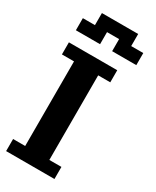

<svg xmlns="http://www.w3.org/2000/svg" viewBox="-194 -805 700 860"><g transform="rotate(30 156.0 -375.0)"><path d="M0 -687.5H62.5V-750H250V-687.5H312.5V-625H187.5V-687.5H125V-625H0ZM0 -562.5H250V-500H187.5V-62.5H250V0H0V-62.5H62.5V-500H0Z"/></g></svg>

Font: NeoDunggeunmo Pro
Style: Regular
Weight: 400
Version: Version 1.020